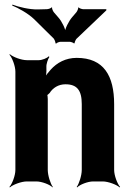

<svg xmlns="http://www.w3.org/2000/svg" viewBox="-20 -790 569 836"><path d="M265 -423C315 -423 336 -397 336 -337V-50C336 -26 324 11 314 24L316 26C327 14 362 0 386 0H427C451 0 488 14 501 26L503 24C491 11 477 -26 477 -50V-336C477 -460 432 -538 314 -538C266 -538 228 -517 201 -487C192 -477 178 -460 173 -450L177 -448C181 -459 183 -478 182 -493V-498C181 -511 189 -534 195 -542L192 -545C186 -537 163 -528 149 -528H97C73 -528 36 -542 23 -554L21 -552C33 -539 47 -502 47 -478V-50C47 -26 33 11 21 24L23 26C36 14 73 0 97 0H138C162 0 198 14 209 26L210 24C200 11 188 -26 188 -50V-359C188 -362 187 -378 185 -379L183 -375C185 -374 194 -383 196 -385C210 -407 234 -423 265 -423ZM234 -714 215 -736C212 -739 205 -753 207 -757L204 -758C203 -754 190 -750 184 -750L145 -749C108 -748 60 -760 34 -770L33 -766C58 -756 102 -732 128 -707L214 -622C217 -618 223 -605 221 -602L225 -600C226 -604 239 -608 243 -608H284C288 -608 300 -604 302 -601L305 -602C304 -605 310 -618 313 -621L443 -745V-750H342C337 -750 324 -754 323 -758L320 -756C322 -753 315 -739 312 -736L294 -715C280 -699 262 -664 262 -647H266C266 -664 248 -699 234 -714Z"/></svg>

Font: Asimov
Style: EdgeNar
Weight: 500
Designer: Google
Version: Version 2.000980: 2014